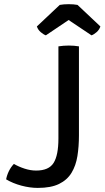

<svg xmlns="http://www.w3.org/2000/svg" viewBox="-20 -910 512 940"><path d="M48 -107.5Q71 -94 100 -84.5Q129 -75 157 -75Q219 -75 242.5 -112.5Q266 -150 266 -232V-683Q277 -685 291 -686Q305 -687 317 -687Q329 -687 342.5 -686Q356 -685 366.5 -683V-247Q366.5 -193 359 -146Q351.5 -99 330.2 -64Q309 -29 269.2 -9.5Q229.5 10 165 10Q126.5 10 84.5 -1.2Q42.5 -12.5 10 -32Q14 -53 23.8 -72.8Q33.5 -92.5 48 -107.5ZM359.5 -886 471.5 -780.5Q466 -764 452.8 -752.5Q439.5 -741 428 -737L316 -812L204.5 -737Q193 -741 179.5 -752.5Q166 -764 160.5 -780.5L272.5 -886Q292 -889.5 316 -889.5Q340.5 -889.5 359.5 -886Z"/></svg>

Font: Signika Negative
Style: Regular
Weight: 400
Designer: Anna Giedry
Foundry: Anna Giedry
Version: Version 2.001